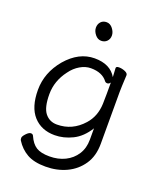

<svg xmlns="http://www.w3.org/2000/svg" viewBox="-157 -796 895 1070"><g transform="rotate(20 290.0 -261.5)"><path d="M425 -390Q417 -379 407.5 -379Q398 -379 393 -385Q362 -427 294 -427Q262 -427 230.5 -408.5Q199 -390 176 -358Q125 -291 125 -212Q125 -133 151.5 -100Q178 -67 222 -67Q313 -67 376 -138Q421 -188 424 -263Q425 -290 425 -324ZM493 -457Q489 -381 489 -358V-50Q489 23 455 73Q421 123 365.5 149Q310 175 242 175Q174 175 132.5 151.5Q91 128 64 85Q61 80 61 70.5Q61 61 76.5 44.5Q92 28 103.5 28Q115 28 119 38Q137 79 164.5 96.5Q192 114 243.5 114Q295 114 335.5 94Q376 74 400 37Q424 0 424 -51V-118Q387 -58 335 -32.5Q283 -7 230 -7Q151 -7 104 -59Q57 -111 57 -213Q57 -315 128 -400Q202 -486 295 -486Q388 -486 425 -422L422 -475Q422 -485 439.5 -485Q457 -485 475 -477.5Q493 -470 493 -458ZM288.5 -698Q310 -698 325.5 -678Q341 -658 341 -637.5Q341 -617 328 -603.5Q315 -590 294 -590Q273 -590 257.5 -609.5Q242 -629 242 -649.5Q242 -670 254.5 -684Q267 -698 288.5 -698Z"/></g></svg>

Font: ToneOZ-Pinyin-WenKai-Regular
Style: Regular
Weight: 400
Designer: Fontworks Inc.
Foundry: ToneOZ
Version: Version 0.240331